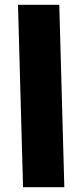

<svg xmlns="http://www.w3.org/2000/svg" viewBox="-20 -780 342 800"><path d="M248 0 227 -760H55L76 0Z"/></svg>

Font: Noto Sans Arabic Condensed Black
Style: Regular
Weight: 900
Width: 3
Designer: Nadine Chahine
Foundry: Monotype Imaging Inc.
Version: 1.001